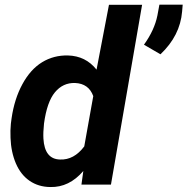

<svg xmlns="http://www.w3.org/2000/svg" viewBox="-20 -770 782 801"><path d="M263.7 -538.6Q337.4 -536.6 382.8 -479.5L434.6 -750H572.8L442.9 0H319.8L327.6 -56.6Q268.6 12.2 189.9 10.3Q140.6 9.8 103.5 -15.6Q66.4 -41 46.1 -88.6Q25.9 -136.2 23.9 -194.8Q22.5 -225.6 25.4 -254.4L28.3 -276.4Q40 -357.4 73.5 -418.9Q106.9 -480.5 155.5 -510.3Q204.1 -540 263.7 -538.6ZM163.6 -254.4Q159.7 -217.3 161.1 -191.9Q166 -106 230.5 -104.5Q288.6 -102.1 331.5 -159.2L369.1 -369.1Q350.1 -421.4 293 -423.8Q242.7 -425.3 209.2 -385Q175.8 -344.7 163.6 -254.4ZM649.4 -543.5 580.6 -583.5Q624.5 -644.5 636.7 -705.6L645 -750.5H742.2L739.7 -721.7Q731.4 -621.1 649.4 -543.5Z"/></svg>

Font: RobotoInd
Style: Bold Italic
Weight: 700
Italic angle: -12°
Designer: Google
Version: Version 2.001150; 2014